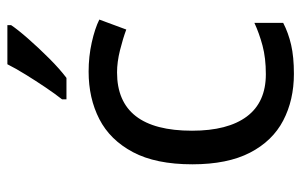

<svg xmlns="http://www.w3.org/2000/svg" viewBox="-168 -638 816 520"><g transform="rotate(-90 240.0 -378.0)"><path d="M300 10Q229 10 173.5 -19Q118 -48 86.5 -109Q55 -170 55 -265Q55 -364 88 -426Q121 -488 177.5 -517Q234 -546 306 -546Q347 -546 385 -537.5Q423 -529 447 -517L420 -444Q396 -453 364 -461Q332 -469 304 -469Q146 -469 146 -266Q146 -169 184.5 -117.5Q223 -66 299 -66Q343 -66 376.5 -75Q410 -84 438 -97V-19Q411 -5 378.5 2.5Q346 10 300 10ZM432 -756Q420 -738 395 -709.5Q370 -681 341.5 -652.5Q313 -624 289 -606H231V-618Q246 -637 263.5 -663Q281 -689 298 -716.5Q315 -744 326 -766H432Z"/></g></svg>

Font: Noto Sans Grantha
Style: Regular
Weight: 400
Designer: Monotype Design Team
Foundry: Monotype Imaging Inc.
Version: Version 2.003; ttfautohint (v1.8.4.7-5d5b)